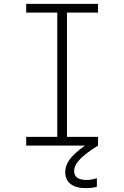

<svg xmlns="http://www.w3.org/2000/svg" viewBox="-20 -750 640 989"><path d="M115 0V-45H275V-685H115V-730H485V-685H325V-45H485V0ZM421 219Q382 219 358.5 207Q335 195 325.5 177Q316 159 316 138Q316 96 349 59Q382 22 441 -15L485 0Q426 36 394 68Q362 100 362 131Q362 149 371 159Q380 169 394.5 173Q409 177 424 177Q439 177 453 174.5Q467 172 479 168V212Q466 216 451.5 217.5Q437 219 421 219Z"/></svg>

Font: M PLUS Code Latin Expanded Light
Style: Regular
Weight: 300
Width: 7
Designer: Coji Morishita
Foundry: UNDERFOREST DESIGN
Version: Version 1.002; ttfautohint (v1.8.3)